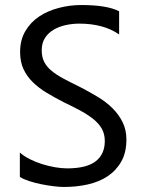

<svg xmlns="http://www.w3.org/2000/svg" viewBox="-20 -732 571 764"><path d="M59 -28V-125Q76 -110 99 -98.5Q122 -87 147.5 -79Q173 -71 199 -66.5Q225 -62 247 -62Q324 -62 360.5 -90Q397 -118 397 -171Q397 -199 385 -220Q373 -241 351 -258.5Q329 -276 299.5 -292Q270 -308 234 -325Q197 -344 165.5 -363Q134 -382 110.5 -405Q87 -428 73.5 -457Q60 -486 60 -525Q60 -573 81 -608.5Q102 -644 136 -666.5Q170 -689 214 -700.5Q258 -712 303 -712Q407 -712 454 -687V-595Q392 -638 295 -638Q268 -638 241 -632Q214 -626 193 -613.5Q172 -601 159 -581Q146 -561 146 -532Q146 -505 156 -485.5Q166 -466 185.5 -450Q205 -434 233 -419Q261 -404 298 -386Q335 -367 369 -346.5Q403 -326 428 -301Q453 -276 468 -245.5Q483 -215 483 -177Q483 -125 462.5 -89Q442 -53 408 -30.5Q374 -8 329 2Q284 12 234 12Q217 12 193 9Q169 6 144 1Q119 -4 96 -11.5Q73 -19 59 -28Z"/></svg>

Font: A_ThatdaokhamC
Style: Regular
Weight: 400
Designer: Rangsiwut Chaisin
Foundry: Rangsiwut Chaisin
Version: Version 1.000